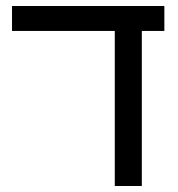

<svg xmlns="http://www.w3.org/2000/svg" viewBox="-20 -619 594 639"><path d="M452 0H362V-516H20V-599H527V-516H452Z"/></svg>

Font: Libra Sans
Style: Regular
Weight: 400
Foundry: Context Ltd
Version: Version 1.000; ttfautohint (v1.3)